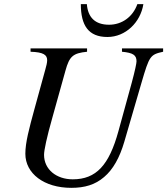

<svg xmlns="http://www.w3.org/2000/svg" viewBox="-20 -886 805 924"><path d="M641 -866C619 -804 566 -767 505 -767C437 -767 403 -803 398 -866H369C369 -763 406 -708 497 -708C584 -708 656 -778 670 -866ZM765 -653H567V-637C620 -632 637 -621 637 -591C637 -582 630 -547 614 -488L550 -255C505 -91 443 -23 330 -23C252 -23 192 -70 192 -141C192 -163 205 -225 232 -320L295 -546C314 -615 331 -630 399 -637V-653H127V-637C189 -635 207 -622 207 -596C207 -584 203 -569 198 -551L146 -362C120 -267 102 -200 102 -146C102 -51 192 18 323 18C388 18 438 3 481 -34C524 -70 556 -128 578 -203L661 -488C699 -618 703 -623 765 -637Z"/></svg>

Font: XITS
Style: Italic
Weight: 400
Italic angle: -16.33°
Designer: MicroPress Inc., with final additions and corrections provided by Coen Hoffman, Elsevier (retired)
Version: Version 1.107